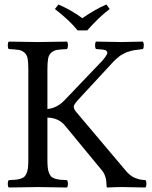

<svg xmlns="http://www.w3.org/2000/svg" viewBox="-20 -832 677 854"><path d="M325.2 -696.8Q288.6 -742.2 224.1 -792L240.2 -812Q299.3 -786.1 346.2 -751Q403.8 -791 453.1 -812L467.8 -792Q418.9 -754.9 368.2 -696.8ZM190.9 -122.1Q190.9 -100.6 192.4 -86.7Q193.8 -72.8 198.2 -62.3Q202.6 -51.8 208 -46.4Q213.4 -41 224.6 -37.4Q235.8 -33.7 246.8 -32.7Q257.8 -31.7 277.8 -30.8Q282.2 -26.4 282.2 -14.4Q282.2 -2.4 277.8 2Q178.2 0 148.9 0Q116.7 0 19 2Q14.6 -2.4 14.6 -14.4Q14.6 -26.4 19 -30.8Q39.1 -31.7 50 -32.7Q61 -33.7 72.3 -37.4Q83.5 -41 88.9 -46.4Q94.2 -51.8 98.6 -62.3Q103 -72.8 104.5 -86.7Q106 -100.6 106 -122.1V-522.9Q106 -554.7 102.8 -571.8Q99.6 -588.9 88.1 -598.4Q76.7 -607.9 62.7 -610.1Q48.8 -612.3 19 -613.8Q14.6 -618.2 14.6 -630.4Q14.6 -642.6 19 -647Q118.7 -645 147.9 -645Q180.2 -645 277.8 -647Q282.2 -642.6 282.2 -630.4Q282.2 -618.2 277.8 -613.8Q248 -612.3 234.1 -610.1Q220.2 -607.9 208.7 -598.4Q197.3 -588.9 194.1 -571.8Q190.9 -554.7 190.9 -522.9V-347.2Q232.9 -350.6 267.1 -386.2L435.1 -562Q443.8 -571.8 449 -579.3Q454.1 -586.9 456.3 -592Q458.5 -597.2 456.8 -600.8Q455.1 -604.5 453.1 -606.4Q451.2 -608.4 444.6 -609.9Q438 -611.3 433.8 -611.8Q429.7 -612.3 420.7 -612.8Q411.6 -613.3 407.2 -613.8Q402.8 -618.2 402.8 -630.4Q402.8 -642.6 407.2 -647Q501 -645 520 -645Q521.5 -645 615.2 -647Q619.6 -642.6 619.6 -630.4Q619.6 -618.2 615.2 -613.8Q614.7 -613.8 603.5 -612.3Q592.3 -610.8 590.8 -610.4L578.1 -608.9Q567.9 -607.4 564.9 -606.2Q562 -605 552.7 -602.5Q543.5 -600.1 538.8 -597.4Q534.2 -594.7 525.9 -590.8Q517.6 -586.9 511.7 -582L499 -571.3Q491.7 -565.4 484.9 -558.1L345.2 -407.2Q320.3 -380.4 314.9 -373Q308.1 -363.3 308.1 -357.9Q308.1 -346.2 319.8 -333L539.1 -73.2Q546.9 -63.5 556.2 -55.9Q565.4 -48.3 572.5 -44.4Q579.6 -40.5 589.4 -37.4Q599.1 -34.2 603.3 -33.4Q607.4 -32.7 616.7 -31.7Q626 -30.8 627 -30.8Q631.3 -26.4 631.3 -14.4Q631.3 -2.4 627 2Q533.2 0 525.9 0Q499 0 459 2Q454.1 2 454.1 -3.9Q454.1 -48.8 434.1 -73.2L271 -271Q242.7 -307.6 190.9 -309.1Z"/></svg>

Font: Linux Libertine G
Style: Regular
Weight: 400
Designer: Philipp H. Poll
Foundry: Philipp H. Poll
Version: Version 4.7.5